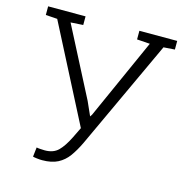

<svg xmlns="http://www.w3.org/2000/svg" viewBox="-106 -812 895 922"><g transform="rotate(15 341.5 -350.5)"><path d="M183.6 10.3Q172.4 10.3 157.7 8.5Q143.1 6.8 137.7 4.9L143.1 -42Q148.9 -40.5 161.9 -39.6Q174.8 -38.6 184.1 -38.6Q226.6 -38.6 251 -62.7Q275.4 -86.9 298.8 -134.3L324.2 -186.5L78.6 -664.1L21 -668V-710.9H207V-668L145 -664.1L321.8 -321.3L352.5 -252.4L359.4 -262.7L539.1 -663.6L474.6 -668V-710.9H662.6V-668L606.9 -664.1L355 -121.6Q335.4 -80.6 314 -51Q292.5 -21.5 261.7 -5.6Q231 10.3 183.6 10.3Z"/></g></svg>

Font: Roboto Slab Light
Style: Regular
Weight: 300
Designer: Google
Version: Version 2.000; ttfautohint (v1.8.1.43-b0c9)